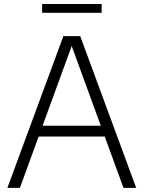

<svg xmlns="http://www.w3.org/2000/svg" viewBox="-20 -916 700 936"><path d="M16 0 289 -740H371L644 0H582L323 -709.5H336L77 0ZM148.5 -250.5 163.5 -303H497L511.5 -250.5ZM185.5 -853.5V-896.5H475.5V-853.5Z"/></svg>

Font: Encode Sans Condensed Thin Light
Style: Regular
Weight: 300
Version: Version 3.002